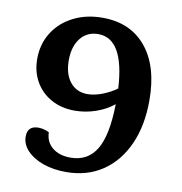

<svg xmlns="http://www.w3.org/2000/svg" viewBox="-76 -727 765 809"><g transform="rotate(10 306.0 -322.5)"><path d="M299 -656Q418 -656 485.5 -574.5Q553 -493 553 -347Q553 -238 516.5 -157.5Q480 -77 414 -33Q348 11 259 11Q204 11 160.5 -4.5Q117 -20 91.5 -47Q66 -74 66 -107Q66 -153 113 -153Q125 -153 138 -149.5Q151 -146 159 -141Q160 -100 189.5 -76Q219 -52 267 -52Q341 -52 377.5 -113Q414 -174 416 -307Q385 -281 340.5 -265.5Q296 -250 250 -250Q193 -250 149.5 -274Q106 -298 81.5 -340.5Q57 -383 57 -438Q57 -501 88 -550.5Q119 -600 174 -628Q229 -656 299 -656ZM189 -455Q189 -396 216.5 -362Q244 -328 291 -328Q320 -328 354 -341Q388 -354 415 -374Q403 -585 293 -585Q245 -585 217 -549.5Q189 -514 189 -455Z"/></g></svg>

Font: Petrona
Style: Bold
Weight: 700
Designer: Ringo R. Seeber
Foundry: Ringo R. Seeber
Version: Version 2.001; ttfautohint (v1.8.3)